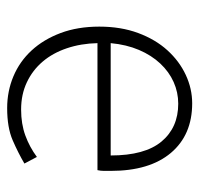

<svg xmlns="http://www.w3.org/2000/svg" viewBox="-30 -502 544 523"><g transform="rotate(90 241.5 -240.0)"><path d="M274 12Q228 12 187.5 -5Q147 -22 117 -54.5Q87 -87 69.5 -133.5Q52 -180 52 -239Q52 -298 69.5 -345Q87 -392 116.5 -424.5Q146 -457 183.5 -474.5Q221 -492 261 -492Q347 -492 396 -434Q445 -376 445 -270Q445 -261 445 -252Q445 -243 443 -234H97Q98 -189 111 -150.5Q124 -112 147.5 -84.5Q171 -57 204 -41.5Q237 -26 278 -26Q317 -26 348.5 -37.5Q380 -49 407 -69L425 -35Q396 -18 361.5 -3Q327 12 274 12ZM97 -270H403Q403 -363 365 -408.5Q327 -454 262 -454Q231 -454 203 -441.5Q175 -429 152.5 -405Q130 -381 115.5 -347Q101 -313 97 -270Z"/></g></svg>

Font: hySource Sans Pro Light
Style: Regular
Weight: 300
Designer: Paul D. Hunt
Foundry: Adobe Systems Incorporated
Version: Version 2.021;PS 2.000;hotconv 1.0.86;makeotf.lib2.5.63406